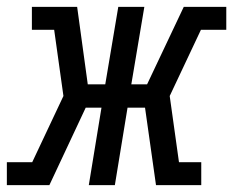

<svg xmlns="http://www.w3.org/2000/svg" viewBox="-53 -540 680 560"><path d="M91 0H-33V-67H41L132 -260L105 -453H40V-520H172L203 -294H254L292 -520H368L330 -294H376L483 -520H607V-453H533L442 -260L469 -67H534V0H402L370 -226H319L282 0H206L243 -226H197Z"/></svg>

Font: Iosevka HT Extended
Style: Italic
Weight: 400
Width: 7
Italic angle: -9°
Monospace: yes
Designer: Belleve Invis
Foundry: Belleve Invis
Version: Version 32.3.0; ttfautohint (v1.8.4)